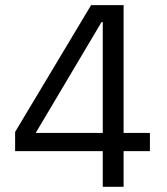

<svg xmlns="http://www.w3.org/2000/svg" viewBox="-20 -718 640 738"><path d="M375 0H455.1V-137.2H556.2V-207H455.1V-698.2H330.1L38.1 -210.9V-137.2H375ZM117.2 -207 370.1 -632.8H375V-207Z"/></svg>

Font: Plexus Sans
Style: Regular
Weight: 400
Version: Version 2.001;PS 002.001;hotconv 1.0.70;makeotf.lib2.5.58329